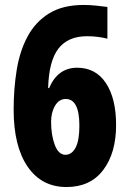

<svg xmlns="http://www.w3.org/2000/svg" viewBox="-20 -744 521 774"><path d="M35 -302Q35 -387 47.5 -463Q60 -539 91.5 -597.5Q123 -656 178 -690Q233 -724 317 -724Q342 -724 366 -721.5Q390 -719 413 -716V-588Q374 -598 331 -598Q254 -598 215.5 -548Q177 -498 174 -389H178Q213 -471 291 -471Q366 -471 407 -409Q448 -347 448 -240Q448 -127 396 -58.5Q344 10 248 10Q148 10 91.5 -72Q35 -154 35 -302ZM244 -120Q269 -120 284.5 -148.5Q300 -177 300 -237Q300 -345 245 -345Q218 -345 202 -318Q186 -291 186 -253Q186 -199 201 -159.5Q216 -120 244 -120Z"/></svg>

Font: Noto Sans Lao ExtraCondensed ExtraBold
Style: Regular
Weight: 800
Width: 2
Designer: Monotype Design Team
Foundry: Monotype Imaging Inc.
Version: Version 2.003; ttfautohint (v1.8.4.7-5d5b)